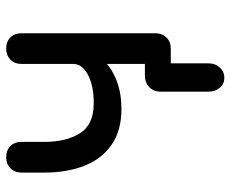

<svg xmlns="http://www.w3.org/2000/svg" viewBox="-84 -504 765 638"><g transform="rotate(-90 299.0 -184.5)"><path d="M359 178Q340 178 327 163Q314 148 314 126V-34Q314 -57 329 -71.5Q344 -86 366 -86H457V0H408V126Q408 148 394 163Q380 178 359 178ZM256 -164Q184 -164 137 -197Q90 -230 67.5 -287.5Q45 -345 45 -420V-496Q45 -519 59.5 -533Q74 -547 96 -547Q119 -547 133 -533Q147 -519 147 -496V-420Q147 -348 175.5 -302Q204 -256 276 -256Q333 -256 369.5 -275Q406 -294 406 -324H459Q459 -277 433 -241Q407 -205 361.5 -184.5Q316 -164 256 -164ZM457 0Q435 0 420.5 -14.5Q406 -29 406 -51V-496Q406 -519 420.5 -533Q435 -547 457 -547Q480 -547 494 -533Q508 -519 508 -496V-51Q508 -29 494 -14.5Q480 0 457 0Z"/></g></svg>

Font: Comfortaa
Style: Bold
Weight: 700
Designer: Johan Aakerlund
Foundry: Johan Aakerlund
Version: Version 3.104; ttfautohint (v1.8.1.43-b0c9)